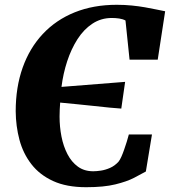

<svg xmlns="http://www.w3.org/2000/svg" viewBox="-20 -772 709 801"><path d="M339.5 9Q257.5 9 201.5 -16.8Q145.5 -42.5 111 -87Q76.5 -131.5 61.2 -188.5Q46 -245.5 45.5 -308Q45.5 -408 74.5 -489.8Q103.5 -571.5 158.5 -630.2Q213.5 -689 291.5 -720.5Q369.5 -752 467 -752Q500 -752 529.8 -749Q559.5 -746 585.2 -741.5Q611 -737 632 -732.5Q653 -728 669 -725L638 -523H520.5L503.5 -686.5Q492.5 -692.5 477.2 -694.8Q462 -697 446.5 -697Q401.5 -697 365.5 -673.2Q329.5 -649.5 303.2 -608.5Q277 -567.5 260.2 -516.2Q243.5 -465 236.5 -409.5L502 -430.5L486 -319Q467 -320 437.5 -323Q408 -326 373 -329.8Q338 -333.5 301.2 -337.2Q264.5 -341 231 -344Q230 -329.5 229.2 -314.8Q228.5 -300 228.5 -285.5Q228.5 -243 236.5 -202.2Q244.5 -161.5 261.5 -128.8Q278.5 -96 305 -76.8Q331.5 -57.5 369 -57.5Q382 -57.5 400.8 -60.2Q419.5 -63 439 -71.5Q458.5 -80 474.5 -97.5Q480.5 -105 486.5 -118.5Q492.5 -132 498 -148Q503.5 -164 508.8 -180.5Q514 -197 517.5 -211H614L588.5 -56.5Q569 -45.5 539 -30Q509 -14.5 461.2 -2.8Q413.5 9 339.5 9Z"/></svg>

Font: Merriweather 48pt Black
Style: Italic
Weight: 900
Italic angle: -7.8°
Version: Version 2.101